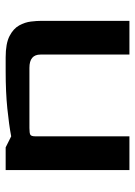

<svg xmlns="http://www.w3.org/2000/svg" viewBox="83 -572 488 695"><g transform="rotate(-90 327.5 -224.0)"><path d="M60 0V-448H142L182 -428Q224 -436 283 -442Q342 -448 418 -448H468Q518 -448 545 -434Q572 -420 583.5 -399Q595 -378 597.5 -356.5Q600 -335 600 -320V0H478V-322Q478 -362 430 -362H212Q193 -362 187.5 -358.5Q182 -355 182 -340V0Z"/></g></svg>

Font: Goldman
Style: Regular
Weight: 400
Designer: Jaikishan Patel
Version: Version 1.000; ttfautohint (v1.8.3)